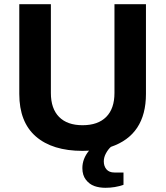

<svg xmlns="http://www.w3.org/2000/svg" viewBox="-20 -706 788 914"><path d="M373 12.2Q229.5 12.2 150.6 -56.4Q71.8 -125 71.8 -258.8V-686H222.2V-263.2Q222.2 -189 261.2 -149.4Q300.3 -109.9 373 -109.9Q446.3 -109.9 485.6 -149.4Q524.9 -189 524.9 -263.2V-686H674.8V-258.8Q674.8 -63.5 507.8 -6.8Q494.6 4.9 484.4 23.9Q474.1 43 474.1 62Q474.1 85 486.8 100.1Q499.5 115.2 524.9 115.2H567.9V173.8Q527.8 188 481.9 188Q453.1 188 429.4 179.7Q405.8 171.4 388.9 149.7Q372.1 127.9 372.1 94.2Q372.1 49.8 403.8 11.2Q394 12.2 373 12.2Z"/></svg>

Font: Archivo
Style: Bold
Weight: 700
Designer: Hector Gatti
Foundry: Omnibus-Type
Version: Version 2.001